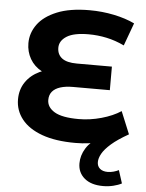

<svg xmlns="http://www.w3.org/2000/svg" viewBox="-61 -761 790 1041"><g transform="rotate(5 333.5 -240.5)"><path d="M539.5 231.6Q474.2 231.6 437.8 200.8Q401.4 170 401.4 120Q401.4 76.6 425.7 37.6Q449.9 -1.4 501.3 -32.4L512.2 -6.1Q478.6 2.2 442.9 7Q407.3 11.8 369.5 11.8Q260.5 11.8 187.2 -15Q113.8 -41.8 76.6 -89.2Q39.3 -136.6 39.3 -196.6Q39.3 -250.4 66.8 -290.8Q94.3 -331.2 142.2 -353.9Q190.2 -376.6 250.3 -376.6L255.3 -336.6Q197 -336.6 155 -359.1Q113.1 -381.6 91 -420.2Q68.9 -458.8 68.9 -505.2Q68.9 -560.4 102.8 -607.2Q136.6 -654 206.8 -682.9Q276.9 -711.8 384.1 -711.8Q452.8 -711.8 517.4 -698.4Q582 -685 630.4 -661.6L585.1 -537.8Q536.9 -560.8 488.6 -571Q440.3 -581.3 390.1 -581.3Q309.8 -581.3 271.2 -556.8Q232.7 -532.3 232.7 -494.5Q232.7 -458 259 -437.8Q285.4 -417.7 339.9 -417.7H531V-289.5H329.9Q290.3 -289.5 261.8 -280.5Q233.3 -271.5 218.2 -253.5Q203.1 -235.4 203.1 -207.7Q203.1 -168.1 244.2 -143.4Q285.4 -118.7 376.1 -118.7Q437.7 -118.7 499.5 -136.1Q561.3 -153.4 604.9 -182L655.2 -59.9Q595.6 -26.2 561.8 3.5Q528 33.2 514.1 58.3Q500.2 83.4 500.2 104.3Q500.2 126.9 515.4 140Q530.7 153.1 557.5 153.1Q573.8 153.1 590 148.6Q606.1 144.1 617.7 137.9L640.4 208.6Q621.8 218.6 594.9 225.1Q567.9 231.6 539.5 231.6Z"/></g></svg>

Font: Montserrat Alternates Thin
Style: Regular
Weight: 100
Designer: Julieta Ulanovsky
Foundry: Julieta Ulanovsky
Version: Version 9.000